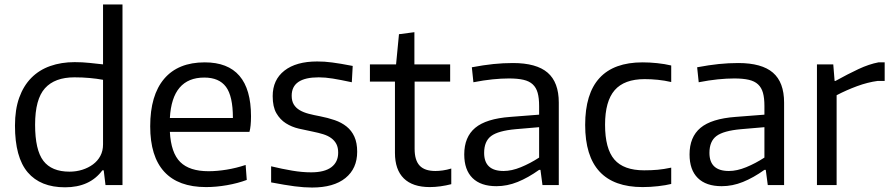

<svg xmlns="http://www.w3.org/2000/svg" viewBox="-20 -828 3990 859"><path d="M271 10Q161 10 104 -57Q47 -124 47 -266Q47 -338 66 -391Q85 -444 120 -479.5Q155 -515 204.5 -532.5Q254 -550 314 -550Q349 -550 381 -546.5Q413 -543 441 -540V-808H528V0H452L444 -66H438Q382 10 271 10ZM291 -60Q321 -60 348 -68.5Q375 -77 396 -92.5Q417 -108 429 -130.5Q441 -153 441 -182V-471Q414 -476 381.5 -479Q349 -482 313 -482Q225 -482 181 -433Q137 -384 137 -270Q137 -157 174 -108.5Q211 -60 291 -60Z M902 9Q778 9 715 -59.5Q652 -128 652 -263Q652 -402 714.5 -475.5Q777 -549 896 -549Q1103 -549 1103 -308Q1103 -262 1096 -238H740Q745 -144 786.5 -103Q828 -62 913 -62Q951 -62 994 -69Q1037 -76 1079 -90L1084 -23Q1044 -8 995.5 0.5Q947 9 902 9ZM894 -481Q750 -481 740 -300H1022Q1022 -398 991 -439.5Q960 -481 894 -481Z M1376 11Q1340 11 1298 5.5Q1256 0 1193 -12V-84Q1243 -72 1287.5 -64.5Q1332 -57 1372 -57Q1432 -57 1462.5 -80Q1493 -103 1493 -145Q1493 -168 1485 -183.5Q1477 -199 1462 -210Q1447 -221 1426 -227.5Q1405 -234 1380 -239Q1349 -245 1317 -252.5Q1285 -260 1259 -276.5Q1233 -293 1216.5 -321.5Q1200 -350 1200 -398Q1200 -471 1252.5 -512Q1305 -553 1399 -553Q1416 -553 1432 -552Q1448 -551 1466 -548.5Q1484 -546 1506 -542.5Q1528 -539 1558 -533L1554 -460Q1503 -471 1469 -476.5Q1435 -482 1406 -482Q1285 -482 1285 -400Q1285 -376 1294.5 -360.5Q1304 -345 1321 -335Q1338 -325 1361 -319Q1384 -313 1411 -308Q1447 -301 1477.5 -290.5Q1508 -280 1530.5 -262Q1553 -244 1565.5 -216.5Q1578 -189 1578 -149Q1578 -74 1525.5 -31.5Q1473 11 1376 11Z M1903 9Q1826 9 1786.5 -30Q1747 -69 1747 -144V-463H1635V-540H1752L1765 -675L1834 -684V-540H1994V-463H1835V-162Q1835 -111 1857.5 -87Q1880 -63 1928 -63Q1943 -63 1961 -65.5Q1979 -68 1999 -74V-4Q1976 2 1951 5.5Q1926 9 1903 9Z M2201 5Q2131 5 2094 -31.5Q2057 -68 2057 -137Q2057 -215 2106 -256Q2155 -297 2263 -305L2392 -315V-354Q2392 -389 2385.5 -412.5Q2379 -436 2363.5 -450.5Q2348 -465 2322 -471Q2296 -477 2257 -477Q2223 -477 2183.5 -473Q2144 -469 2098 -460L2091 -527Q2144 -537 2187.5 -541.5Q2231 -546 2275 -546Q2380 -546 2430 -503Q2480 -460 2480 -369V0H2407L2398 -68H2392Q2343 -33 2296 -14Q2249 5 2201 5ZM2233 -63Q2269 -63 2310.5 -80Q2352 -97 2392 -123V-259L2287 -250Q2209 -243 2177.5 -219.5Q2146 -196 2146 -144Q2146 -63 2233 -63Z M2855 9Q2598 9 2598 -269Q2598 -549 2855 -549Q2886 -549 2920 -545.5Q2954 -542 2983 -535V-461Q2953 -468 2923 -471Q2893 -474 2864 -474Q2773 -474 2730 -424.5Q2687 -375 2687 -270Q2687 -163 2728.5 -114.5Q2770 -66 2862 -66Q2895 -66 2922.5 -68.5Q2950 -71 2983 -78V-5Q2959 1 2924 5Q2889 9 2855 9Z M3209 5Q3139 5 3102 -31.5Q3065 -68 3065 -137Q3065 -215 3114 -256Q3163 -297 3271 -305L3400 -315V-354Q3400 -389 3393.5 -412.5Q3387 -436 3371.5 -450.5Q3356 -465 3330 -471Q3304 -477 3265 -477Q3231 -477 3191.5 -473Q3152 -469 3106 -460L3099 -527Q3152 -537 3195.5 -541.5Q3239 -546 3283 -546Q3388 -546 3438 -503Q3488 -460 3488 -369V0H3415L3406 -68H3400Q3351 -33 3304 -14Q3257 5 3209 5ZM3241 -63Q3277 -63 3318.5 -80Q3360 -97 3400 -123V-259L3295 -250Q3217 -243 3185.5 -219.5Q3154 -196 3154 -144Q3154 -63 3241 -63Z M3635 -540H3708L3714 -466H3718Q3774 -497 3821 -519Q3868 -541 3910 -549H3938V-466H3907Q3862 -460 3814.5 -442.5Q3767 -425 3723 -402V0H3635Z"/></svg>

Font: Encode Sans Normal
Style: Regular
Weight: 400
Designer: Pablo Impallari, Andres Torresi
Foundry: Pablo Impallari, Andres Torresi
Version: Version 1.000; ttfautohint (v1.00) -l 8 -r 50 -G 200 -x 14 -